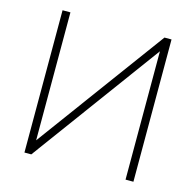

<svg xmlns="http://www.w3.org/2000/svg" viewBox="-103 -812 939 919"><g transform="rotate(15 366.0 -352.5)"><path d="M96 0V-705H135V-71L601 -705H636V0H597V-636L130 0Z"/></g></svg>

Font: Nunito Sans ExtraLight
Style: Regular
Weight: 200
Designer: Vernon Adams
Foundry: Vernon Adams
Version: Version 3.006; ttfautohint (v1.8.3)